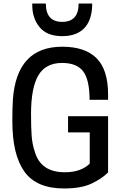

<svg xmlns="http://www.w3.org/2000/svg" viewBox="-20 -1057 695 1089"><path d="M504 -852ZM333 -852Q246 -852 204.5 -903Q163 -954 163 -1027V-1037H240Q240 -933 333 -933Q426 -933 426 -1037H503Q503 -952 465 -905Q421 -852 333 -852ZM343 12Q187 12 118.5 -83.5Q50 -179 50 -370Q50 -443 53 -491Q74 -792 333 -792Q463 -792 528 -726.5Q593 -661 593 -522V-491H488Q488 -604 452 -652Q416 -700 332 -700Q239 -700 197.5 -629.5Q156 -559 156 -410Q156 -335 159.5 -287Q163 -239 177 -198Q210 -80 348 -80Q439 -80 489 -129V-306H366V-398H593V-79Q556 -42 497.5 -15Q439 12 343 12Z"/></svg>

Font: Tanohe Sans Medium
Style: Regular
Weight: 500
Designer: Village Type and Design LLC
Foundry: Cooper Hewitt Smithsonian Design Museum
Version: Version 1.00;September 29, 2021;FontCreator 13.0.0.2655 64-b